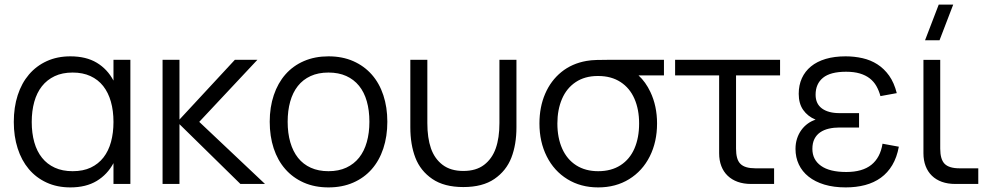

<svg xmlns="http://www.w3.org/2000/svg" viewBox="-20 -800 4311 835"><path d="M547 -540V0H473.5V-90.5Q447 -41 400.5 -13Q354 15 286 15Q228.5 15 182.8 -6Q137 -27 105.2 -64.8Q73.5 -102.5 56.8 -154.8Q40 -207 40 -269.5Q40 -333.5 57 -386Q74 -438.5 106 -476Q138 -513.5 183.5 -534.2Q229 -555 286 -555Q354.5 -555 400.8 -527.2Q447 -499.5 473.5 -449.5V-540ZM296 -484.5Q251 -484.5 217.8 -468.8Q184.5 -453 162.2 -424.8Q140 -396.5 129 -357Q118 -317.5 118 -269.5Q118 -221 129.2 -181.2Q140.5 -141.5 162.8 -113.8Q185 -86 218.2 -70.8Q251.5 -55.5 296 -55.5Q341.5 -55.5 374.8 -71.2Q408 -87 430 -115.2Q452 -143.5 462.8 -183Q473.5 -222.5 473.5 -269.5Q473.5 -318.5 462.2 -358Q451 -397.5 428.8 -425.8Q406.5 -454 373.2 -469.2Q340 -484.5 296 -484.5Z M687 -540H760.5V-280L1001.5 -540H1099.5L846.5 -270L1132.5 0H1025.5L760.5 -260V0H687Z M1408.5 15Q1348.5 15 1301 -6Q1253.5 -27 1220.5 -64.8Q1187.5 -102.5 1170.2 -155Q1153 -207.5 1153 -270.5Q1153 -334 1170.8 -386.5Q1188.5 -439 1221.5 -476.5Q1254.5 -514 1302 -534.5Q1349.5 -555 1408.5 -555Q1469 -555 1516.5 -534Q1564 -513 1597 -475.5Q1630 -438 1647.2 -385.8Q1664.5 -333.5 1664.5 -270.5Q1664.5 -207 1647 -154.2Q1629.5 -101.5 1596.5 -64Q1563.5 -26.5 1516 -5.8Q1468.5 15 1408.5 15ZM1408.5 -55.5Q1453 -55.5 1486.2 -71Q1519.5 -86.5 1541.8 -114.5Q1564 -142.5 1575.2 -182.2Q1586.5 -222 1586.5 -270.5Q1586.5 -320 1575.2 -359.5Q1564 -399 1541.5 -426.8Q1519 -454.5 1485.8 -469.5Q1452.5 -484.5 1408.5 -484.5Q1364 -484.5 1330.8 -469.2Q1297.5 -454 1275.2 -425.8Q1253 -397.5 1242 -358Q1231 -318.5 1231 -270.5Q1231 -221 1242.5 -181.2Q1254 -141.5 1276.2 -113.5Q1298.5 -85.5 1331.8 -70.5Q1365 -55.5 1408.5 -55.5Z M1764.5 -246.5V-540H1838.5V-264.5Q1838.5 -200 1854.2 -154.8Q1870 -109.5 1905 -83Q1940 -56.5 1995 -56.5Q2050.5 -56.5 2085.2 -83Q2120 -109.5 2136 -154.8Q2152 -200 2152 -264.5V-540H2226V-246.5Q2226 -171 2203.8 -114Q2181.5 -57 2130.2 -21.8Q2079 13.5 1995 13.5Q1911.5 13.5 1860 -21.8Q1808.5 -57 1786.5 -114Q1764.5 -171 1764.5 -246.5Z M2581.5 15Q2505.5 15 2447.5 -20.8Q2389.5 -56.5 2357.8 -119.8Q2326 -183 2326 -263Q2326 -334.5 2350.8 -392Q2375.5 -449.5 2421.5 -486.8Q2467.5 -524 2530.5 -535Q2549.5 -538.5 2575.2 -539.2Q2601 -540 2635 -540H2867.5V-472H2757Q2788 -443.5 2808.5 -400Q2837.5 -339 2837.5 -263Q2837.5 -183 2805.8 -119.8Q2774 -56.5 2716 -20.8Q2658 15 2581.5 15ZM2581.5 -55.5Q2638.5 -55.5 2678.8 -81.5Q2719 -107.5 2739.2 -154.2Q2759.5 -201 2759.5 -263Q2759.5 -324 2739.2 -370.5Q2719 -417 2678.8 -443.2Q2638.5 -469.5 2581.5 -469.5Q2580.5 -469.5 2579.5 -469.5Q2523.5 -469.5 2483.8 -443Q2444 -416.5 2424 -369.5Q2404 -322.5 2404 -263Q2404 -200.5 2425 -153.5Q2446 -106.5 2486 -81Q2526 -55.5 2581.5 -55.5Z M2916 -540H3372.5V-472H3181V-153.5Q3181 -130.5 3185.5 -114Q3190 -97.5 3200 -87.5Q3210 -77.5 3226.2 -72.8Q3242.5 -68 3265.5 -68H3346.5V0H3246Q3214 0 3188.2 -9.2Q3162.5 -18.5 3144.5 -35.8Q3126.5 -53 3117 -77.8Q3107.5 -102.5 3107.5 -133.5V-472H2916Z M3658 15Q3703.5 15 3742.3 4.8Q3781 -5.5 3810.8 -27Q3840.5 -48.5 3860.5 -82Q3880.5 -115.5 3889 -162L3818 -175Q3808.5 -114.5 3769.5 -83.2Q3730.5 -52 3660.5 -52Q3588 -52 3550.5 -78.8Q3513 -105.5 3513 -152.5Q3513 -178 3522 -195.8Q3531 -213.5 3547 -224.5Q3563 -235.5 3584.5 -240.5Q3606 -245.5 3631 -245.5H3716V-308H3631Q3582.5 -308 3554.8 -328.2Q3527 -348.5 3527 -388Q3527 -435.5 3559.3 -461.8Q3591.5 -488 3659.5 -488Q3694 -488 3719.3 -480.5Q3744.5 -473 3762.3 -459.2Q3780 -445.5 3791.3 -425.8Q3802.5 -406 3809 -382L3880 -395Q3868.5 -440.5 3846.8 -471Q3825 -501.5 3795.8 -520.2Q3766.5 -539 3731 -547Q3695.5 -555 3657.5 -555Q3609 -555 3571 -543.8Q3533 -532.5 3507 -511.2Q3481.1 -490 3467.3 -459.8Q3453.6 -429.5 3453.6 -392Q3453.6 -349.5 3473.1 -321.8Q3492.6 -294 3527 -279.5Q3509 -274 3493.1 -262.5Q3477.1 -251 3465.1 -234.5Q3453.1 -218 3446.3 -197.2Q3439.6 -176.5 3439.6 -152.5Q3439.6 -115.5 3454.1 -84.8Q3468.6 -54 3496.6 -31.8Q3524.5 -9.5 3565.3 2.8Q3606 15 3658 15Z M4003 -625 4062.5 -780H4125.5L4066 -625ZM4234.5 0H4134Q4102 0 4076.2 -9.2Q4050.5 -18.5 4032.8 -35.8Q4015 -53 4005.5 -77.8Q3996 -102.5 3996 -133.5V-539.5H4069V-153.5Q4069 -107 4088.2 -87.5Q4107.5 -68 4153.5 -68H4234.5Z"/></svg>

Font: Vela Sans
Style: Regular
Weight: 400
Designer: Principal design: Mikhail Sharanda - project Manrope.
Design modification: Ravid Balaliev
Foundry: Mikhail Sharanda
Version: Version 1.001